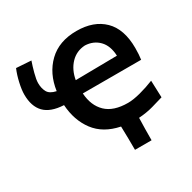

<svg xmlns="http://www.w3.org/2000/svg" viewBox="-145 -658 939 938"><g transform="rotate(-30 324.0 -189.0)"><path d="M357.5 134Q357.5 101 357 68Q356.5 35 355.5 1.5Q264.5 -17 218.2 -78.8Q172 -140.5 166.5 -228.5Q93 -232 58.5 -267.5Q24 -303 24 -370Q24 -396.5 32.5 -434.2Q41 -472 54 -502.5L137.5 -497Q128.5 -471.5 119.5 -437.8Q110.5 -404 110.5 -384.5Q110.5 -355.5 122 -334.2Q133.5 -313 169.5 -305.5Q182.5 -398 241.8 -455Q301 -512 399.5 -512Q496.5 -512 552 -457.5Q607.5 -403 607.5 -296Q607.5 -258.5 603.5 -232H274.5Q279 -161.5 320.5 -121.5Q362 -81.5 443.5 -81.5Q472.5 -81.5 513.8 -92.2Q555 -103 594.5 -119L598 -23.5Q571.5 -15.5 534.8 -5Q498 5.5 453 8.5Q452 40 451.5 71.2Q451 102.5 451 134ZM400.5 -430Q352 -427.5 319.2 -393.5Q286.5 -359.5 277 -305.5L511 -308.5Q508.5 -366 478 -397Q447.5 -428 400.5 -430Z"/></g></svg>

Font: Commissioner Flair Medium
Style: Regular
Weight: 500
Designer: Kostas Bartsokas
Foundry: Kostas Bartsokas
Version: Version 1.000; ttfautohint (v1.8.3)